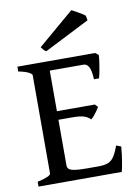

<svg xmlns="http://www.w3.org/2000/svg" viewBox="-91 -879 662 937"><g transform="rotate(-10 240.5 -410.0)"><path d="M423.8 -581.5Q422.9 -565.4 419.7 -543.5Q416.5 -521.5 412.6 -501.2Q408.7 -481 404.8 -468.8H379.9Q377.9 -512.2 368.4 -530Q358.9 -547.9 341.8 -547.9H150.4L164.1 -594.2H407.7ZM376 -332.5Q368.2 -319.3 355.7 -302.5Q343.3 -285.6 333 -278.3Q318.8 -292.5 299.3 -298.3Q279.8 -304.2 240.7 -304.2H144L154.3 -346.7H362.8ZM454.1 -122.6Q450.7 -82 444.8 -48.1Q439 -14.2 435.1 0H22.5V-23.9Q54.2 -30.8 71.5 -38.6Q88.9 -46.4 88.9 -52.7V-541Q88.9 -546.4 72.5 -555.2Q56.2 -564 22.5 -570.3V-594.2H242.7V-570.3Q211.4 -566.9 193.1 -562.5Q174.8 -558.1 174.8 -551.3V-76.2Q174.8 -67.4 181.6 -60.5Q188.5 -53.7 208.7 -50Q229 -46.4 270 -46.4H326.2Q355 -46.4 373 -52.5Q391.1 -58.6 404.1 -76.9Q417 -95.2 430.2 -131.8ZM174.8 -644Q167 -647.5 162.1 -653.8Q157.2 -660.2 150.9 -668L329.6 -820.3Q336.4 -816.9 349.9 -809.3Q363.3 -801.8 376.5 -793.9Q389.6 -786.1 394.5 -781.2L398.9 -757.8Z"/></g></svg>

Font: Namdhinggo
Style: Regular
Weight: 400
Designer: Victor Gaultney
Foundry: SIL International
Version: Version 3.001